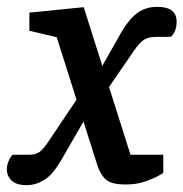

<svg xmlns="http://www.w3.org/2000/svg" viewBox="-66 -533 537 562"><path d="M301 7Q263 7 246.5 -5.5Q230 -18 220 -46L100 -424L20 -443V-496L179 -512L316 -80H412V-27Q410 -25 395 -17Q380 -9 356.5 -1Q333 7 301 7ZM12 9Q-18 9 -32 -4.5Q-46 -18 -46 -38Q-46 -49 -41 -61Q-36 -73 -29 -80H19Q40 -80 51.5 -89.5Q63 -99 80 -125L166 -253L187 -192L113 -64Q88 -21 63 -6Q38 9 12 9ZM246 -268 226 -327 282 -426Q309 -475 334.5 -494Q360 -513 394 -513Q423 -513 437 -502Q451 -491 451 -469Q451 -453 445.5 -441Q440 -429 433 -425H391Q369 -425 356 -417Q343 -409 325 -383Z"/></svg>

Font: Faustina Light SemiBold
Style: Italic
Weight: 600
Italic angle: -8°
Version: Version 1.200